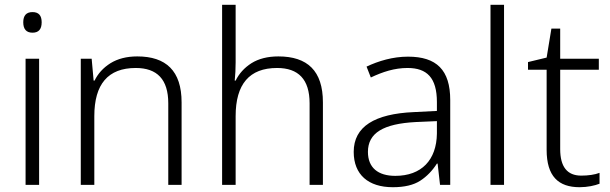

<svg xmlns="http://www.w3.org/2000/svg" viewBox="-20 -780 2574 810"><path d="M117.2 -729C91.3 -729 78.1 -714.8 78.1 -686C78.1 -656.7 91.3 -642.1 117.2 -642.1C143.1 -642.1 155.8 -656.7 155.8 -686C155.8 -714.8 143.1 -729 117.2 -729ZM87.9 -532.2V0H145V-532.2Z M559.1 -542C514.2 -542 476.6 -532.2 445.8 -513.2C415 -493.7 393.1 -469.2 378.9 -439.9H375L366.7 -532.2H320.8V0H377.9V-290C377.9 -425.3 436 -493.2 552.7 -493.2C642.6 -493.2 689.9 -445.3 689.9 -344.2V0H746.1V-348.1C746.1 -481.4 680.2 -542 559.1 -542Z M974.1 -759.8H917V0H974.1V-290C974.1 -425.3 1032.2 -493.2 1148.9 -493.2C1238.8 -493.2 1286.1 -445.3 1286.1 -344.2V0H1342.3V-348.1C1342.3 -481.4 1276.9 -542 1154.3 -542C1108.9 -542 1070.8 -532.2 1040.5 -513.2C1010.3 -493.7 988.3 -469.2 974.1 -439.9H970.2C972.7 -463.9 974.1 -489.3 974.1 -517.1Z M1701.2 -541C1637.2 -541 1577.1 -522.9 1526.4 -499L1544.4 -453.1C1595.2 -477.1 1644.5 -493.2 1699.2 -493.2C1780.8 -493.2 1823.2 -452.6 1823.2 -349.1V-312L1726.1 -307.1C1560.5 -299.8 1472.2 -246.1 1472.2 -139.2C1472.2 -43 1534.2 9.8 1637.2 9.8C1686.5 9.8 1725.1 0.5 1752.9 -17.6C1780.8 -35.6 1804.2 -60.1 1823.2 -89.8H1826.2L1836.4 0H1879.4V-357.9C1879.4 -484.9 1821.8 -541 1701.2 -541ZM1823.2 -269V-216.8C1821.8 -105 1758.3 -38.1 1647.5 -38.1C1575.2 -38.1 1532.2 -72.3 1532.2 -139.2C1532.2 -219.2 1597.2 -257.8 1733.4 -265.1Z M2106.4 -759.8H2049.3V0H2106.4Z M2432.1 -39.1C2373 -39.1 2343.3 -76.2 2343.3 -150.9V-485.8H2506.3V-532.2H2343.3V-659.2H2306.2L2286.1 -537.1L2207.5 -518.1V-485.8H2286.1V-147.9C2286.1 -36.1 2335.9 9.8 2425.3 9.8C2458.5 9.8 2489.3 2.9 2509.3 -4.9V-50.8C2489.3 -43 2461.4 -39.1 2432.1 -39.1Z"/></svg>

Font: Noto Reveo Sans
Style: Regular
Weight: 300
Designer: Monotype Design Team
Foundry: Monotype Imaging Inc.
Version: Version 2.007